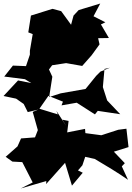

<svg xmlns="http://www.w3.org/2000/svg" viewBox="-61 -951 747 1086"><path d="M535 -825 468 -859 506 -931 384 -894 355 -863 341 -811 285 -888 236 -901 114 -863 99 -768 124 -758 108 -664V-642L86 -577L12 -580L-37 -518L80 -503L116 -481L41 -496L-41 -408L30 -393L73 -363L96 -317L155 -331L124 -318L153 -215L137 -174L58 -168L38 -123L-29 -64L9 -37L65 -34L124 81L56 115L201 73L200 90L307 -30L346 99L407 26L380 13L405 -16L421 -64L475 -52C539 -14 603 24 663 66L628 -10L645 -28L583 -93L666 -119L654 -223L608 -217L512 -186L422 -198L420 -222L319 -202L327 -267L292 -274L313 -239L258 -324L266 -304L162 -336L213 -409L295 -376L287 -355L373 -370L476 -304L492 -324L619 -305L545 -383L521 -458V-460L530 -561L561 -568L507 -546L483 -522L423 -448L282 -423L217 -402L235 -517L216 -558L234 -582L313 -594L404 -578L457 -638L502 -700L494 -735L555 -736L501 -828L508 -812Z"/></svg>

Font: Hussar Lance
Style: ExBd
Weight: 700
Foundry: Cannot Into Space Fonts, PlusOne Fonts
Version: Version 2.270